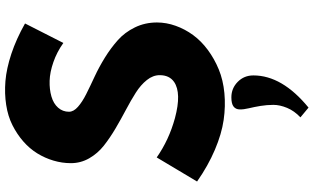

<svg xmlns="http://www.w3.org/2000/svg" viewBox="-258 -627 1227 751"><g transform="rotate(-90 355.5 -251.5)"><path d="M272 310.1Q297.4 286.1 309.1 257.8Q320.8 229.5 320.8 204.3Q320.8 179.2 316.7 154.1Q312.5 128.9 307.6 108.6Q302.7 88.4 303 72.8Q303.2 57.1 314.2 48.6Q325.2 40 350.1 40Q385.7 40 410.9 64.9Q436 89.8 436 126Q436 238.8 310.1 341.8ZM21 -94.2 115.2 -252Q183.6 -204.1 269 -180.7Q367.2 -154.3 410.6 -184.1Q437 -202.6 437 -240.2Q437 -266.6 418 -290.5Q398.9 -314.5 368.7 -333.7Q338.4 -353 301.8 -372.3Q265.1 -391.6 228.3 -413.3Q191.4 -435.1 161.1 -459Q130.9 -482.9 111.8 -516.1Q92.8 -549.3 92.8 -587.9Q92.8 -622.1 102.8 -655.8Q112.8 -689.5 131.3 -719.5Q149.9 -749.5 178.2 -774.2Q206.5 -798.8 241.5 -816.4Q276.4 -834 320.6 -840.8Q364.7 -847.7 413.6 -843.8Q462.4 -839.8 520.5 -820.6Q578.6 -801.3 639.2 -767.1L563 -617.2Q527.3 -642.6 488 -656.2Q448.7 -669.9 415 -670.9Q381.3 -671.9 353.5 -663.8Q325.7 -655.8 309.8 -637.7Q293.9 -619.6 293.9 -595.2Q293.9 -577.1 313.2 -560.1Q332.5 -543 363.3 -527.6Q394 -512.2 431.4 -494.9Q468.8 -477.5 505.9 -454.6Q543 -431.6 573.7 -404.3Q604.5 -377 623.8 -337.4Q643.1 -297.9 643.1 -251Q643.1 -214.4 630.1 -178Q617.2 -141.6 593.8 -109.6Q570.3 -77.6 535.6 -52Q501 -26.4 459.5 -9.3Q418 7.8 366.9 12.7Q315.9 17.6 261.7 9.8Q207.5 2 145.3 -24.4Q83 -50.8 21 -94.2Z"/></g></svg>

Font: Hussar Preview
Style: Bold
Weight: 700
Foundry: Cannot Into Space Fonts, PlusOne Fonts
Version: Version 2.29RC2 "Millennial"